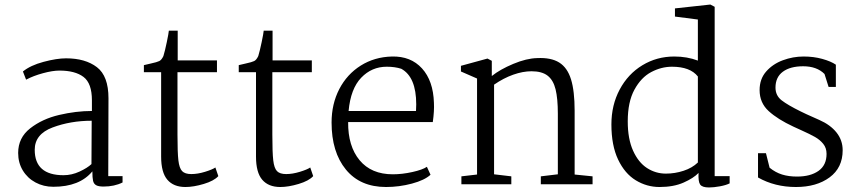

<svg xmlns="http://www.w3.org/2000/svg" viewBox="-20 -812 3785 846"><path d="M458 -379 457 -36H520V-8Q484 10 436 10Q414 10 403.5 4Q393 -2 390 -15.5Q387 -29 387 -57Q331 11 215 11Q172 11 136.5 -8Q101 -27 80.5 -61Q60 -95 60 -138Q60 -205 113 -246.5Q166 -288 240.5 -305.5Q315 -323 385 -323V-370Q385 -445 348 -473Q311 -501 242 -501Q212 -501 169.5 -489.5Q127 -478 95 -461L81 -497Q114 -524 172 -539.5Q230 -555 271 -555Q356 -555 407 -516Q458 -477 458 -379ZM133 -152Q133 -40 260 -40Q296 -40 330.5 -56Q365 -72 383 -89L384 -280Q291 -280 212 -250.5Q133 -221 133 -152Z M763 -546H936V-494H762V-219Q762 -140 766 -105.5Q770 -71 782.5 -58Q795 -45 823 -45Q851 -45 883.5 -55Q916 -65 929 -74L942 -36Q923 -15 878 -1.5Q833 12 797 12Q745 12 717.5 -20Q690 -52 690 -122V-494H614V-525L644 -532Q672 -538 682 -543Q692 -548 700 -565Q707 -588 715 -626.5Q723 -665 724 -677H763Z M1181 -546H1354V-494H1180V-219Q1180 -140 1184 -105.5Q1188 -71 1200.5 -58Q1213 -45 1241 -45Q1269 -45 1301.5 -55Q1334 -65 1347 -74L1360 -36Q1341 -15 1296 -1.5Q1251 12 1215 12Q1163 12 1135.5 -20Q1108 -52 1108 -122V-494H1032V-525L1062 -532Q1090 -538 1100 -543Q1110 -548 1118 -565Q1125 -588 1133 -626.5Q1141 -665 1142 -677H1181Z M1892 -359Q1894 -324 1887 -274H1514Q1513 -168 1564.5 -106Q1616 -44 1711 -44Q1752 -44 1797 -54Q1842 -64 1861 -77L1877 -42Q1851 -18 1795 -3Q1739 12 1681 12Q1567 12 1504 -65Q1441 -142 1441 -272Q1441 -354 1475 -419.5Q1509 -485 1569.5 -523Q1630 -561 1707 -563Q1790 -565 1839.5 -510.5Q1889 -456 1892 -359ZM1516 -323H1813L1814 -352Q1814 -473 1748 -509Q1720 -518 1684 -518Q1618 -518 1571.5 -469.5Q1525 -421 1516 -323Z M2082 -43V-466L2011 -497V-522L2128 -554L2147 -544V-477Q2183 -506 2241.5 -530.5Q2300 -555 2347 -556Q2408 -559 2444 -536.5Q2480 -514 2496 -462.5Q2512 -411 2512 -324V-43L2591 -35V0H2363V-35L2438 -44V-311Q2438 -378 2428 -418.5Q2418 -459 2393 -478.5Q2368 -498 2322 -498Q2284 -498 2241.5 -483Q2199 -468 2157 -439V-44L2233 -35V0H2013V-35Z M3129 -782V-36H3195V-4Q3179 4 3152 9Q3125 14 3104 14Q3074 14 3065 1Q3056 -12 3058 -50Q3036 -27 2992 -7.5Q2948 12 2886 12Q2830 12 2781.5 -17.5Q2733 -47 2703.5 -109Q2674 -171 2674 -264Q2674 -349 2710.5 -417.5Q2747 -486 2810.5 -524.5Q2874 -563 2951 -563Q3008 -563 3055 -545V-726L2954 -739V-775L3110 -792ZM2746 -277Q2746 -200 2769.5 -148Q2793 -96 2831 -71.5Q2869 -47 2914 -47Q2954 -47 2992 -59.5Q3030 -72 3055 -96V-475Q3021 -518 2941 -518Q2894 -518 2849.5 -494.5Q2805 -471 2775.5 -417Q2746 -363 2746 -277Z M3355 -137 3371 -73Q3397 -52 3426 -43Q3455 -34 3492 -34Q3551 -34 3586.5 -59Q3622 -84 3622 -134Q3622 -160 3607.5 -178Q3593 -196 3571 -208.5Q3549 -221 3511 -238L3476 -254Q3407 -286 3367 -322.5Q3327 -359 3327 -415Q3327 -464 3356 -497Q3385 -530 3429.5 -546.5Q3474 -563 3521 -563Q3565 -563 3603 -552.5Q3641 -542 3663 -527V-429H3631L3613 -486Q3579 -520 3519 -520Q3462 -520 3429.5 -496Q3397 -472 3397 -426Q3397 -391 3424 -370Q3451 -349 3508 -321L3533 -309Q3541 -305 3590 -283.5Q3639 -262 3666 -228Q3693 -194 3693 -150Q3693 -73 3635.5 -30.5Q3578 12 3487 12Q3394 12 3320 -30V-137Z"/></svg>

Font: Martel Light
Style: Regular
Weight: 300
Designer: Dan Reynolds
Foundry: Dan Reynolds
Version: Version 1.001; ttfautohint (v1.1) -l 5 -r 5 -G 72 -x 0 -D la